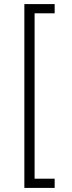

<svg xmlns="http://www.w3.org/2000/svg" viewBox="-20 -780 351 938"><path d="M247 138H99V-760H247V-715H149V93H247Z"/></svg>

Font: IBM Plex Sans Light
Style: Regular
Weight: 300
Designer: Mike Abbink, Paul van der Laan, Pieter van Rosmalen
Foundry: Bold Monday
Version: Version 3.0